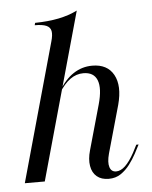

<svg xmlns="http://www.w3.org/2000/svg" viewBox="-49 -683 583 735"><g transform="rotate(-5 242.5 -315.0)"><path d="M17.7 0 166.1 -531.5Q173.4 -556.5 170.6 -571.4Q167.7 -586.3 152.8 -592.7Q137.9 -599.2 108.1 -599.2L110.5 -608.1Q161.3 -608.9 201.2 -616.9Q241.1 -625 273.4 -641.1L94.4 0ZM339.5 11.3Q311.3 11.3 294 -3.2Q276.6 -17.7 272.2 -44Q267.7 -70.2 277.4 -104L325.8 -275.8Q342.7 -336.3 330.2 -368.1Q317.7 -400 277.4 -400Q250 -400 226.6 -383.1Q203.2 -366.1 182.3 -332.3V-337.9Q208.1 -382.3 241.1 -404Q274.2 -425.8 313.7 -425.8Q371.8 -425.8 395.6 -382.7Q419.4 -339.5 400 -267.7L348.4 -84.7Q339.5 -51.6 345.6 -33.1Q351.6 -14.5 370.2 -14.5Q387.9 -14.5 405.2 -31Q422.6 -47.6 440.3 -79.8L455.6 -109.7H464.5L446.8 -75.8Q435.5 -54.8 420.6 -35.1Q405.6 -15.3 385.9 -2Q366.1 11.3 339.5 11.3Z"/></g></svg>

Font: Playfair 144pt
Style: Italic
Weight: 400
Italic angle: -15.6°
Designer: Claus Eggers Sørensen
Foundry: Claus Eggers Sørensen
Version: Version 2.001;gftools[0.9.30]